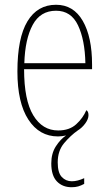

<svg xmlns="http://www.w3.org/2000/svg" viewBox="-20 -562 452 805"><path d="M280 223Q242 223 218.5 198.5Q195 174 195 123Q195 81 214.5 51Q234 21 257 6Q239 10 223 10Q145 10 99 -60.5Q53 -131 53 -262Q53 -403 95 -472.5Q137 -542 215 -542Q288 -542 327 -474.5Q366 -407 366 -291V-272H81Q81 -142 119.5 -78.5Q158 -15 224 -15Q271 -15 299.5 -41Q328 -67 342 -100Q351 -95 351 -79Q351 -63 337.5 -44.5Q324 -26 306 -15Q276 6 249 38Q222 70 222 119Q222 162 239 180Q256 198 281 198Q305 198 333 185V209Q320 216 308 219.5Q296 223 280 223ZM338 -297Q336 -395 307 -456Q278 -517 215 -517Q149 -517 117 -457.5Q85 -398 82 -297Z"/></svg>

Font: Noto Serif Sinhala Condensed Thin
Style: Regular
Weight: 100
Width: 3
Designer: Jelle Bosma - Monotype Design Team
Foundry: Monotype Imaging Inc.
Version: Version 2.007; ttfautohint (v1.8.4.7-5d5b)